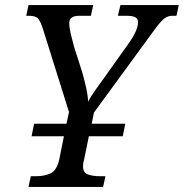

<svg xmlns="http://www.w3.org/2000/svg" viewBox="-20 -734 722 754"><path d="M92 0 101 -42H123Q153 -42 178 -53Q203 -64 213 -109L231 -199H104L114 -248H241L251 -294L149 -619Q140 -648 130.5 -660Q121 -672 94 -672H83L92 -714H346L337 -672H291Q252 -672 252 -644Q252 -625 258 -600Q264 -575 271 -550L303 -450Q311 -422 318 -391Q325 -360 326 -335Q337 -356 355 -381Q373 -406 398 -441L487 -566Q522 -616 522 -647Q522 -660 512 -666Q502 -672 476 -672H443L453 -714H682L673 -672H656Q634 -672 615.5 -652.5Q597 -633 569 -593L349 -292L340 -248H472L462 -199H329L311 -111Q306 -93 306 -81Q306 -56 325 -49Q344 -42 373 -42H394L385 0Z"/></svg>

Font: Noto Serif SemiCondensed
Style: Italic
Weight: 400
Width: 4
Italic angle: -12°
Designer: Monotype Design Team
Foundry: Monotype Imaging Inc.
Version: Version 2.013